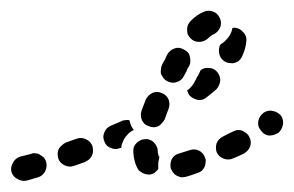

<svg xmlns="http://www.w3.org/2000/svg" viewBox="-41 -303 540 353"><path d="M42 12Q46 4 44 -5Q43 -9 40 -13Q37 -16 33 -18Q29 -21 25 -21Q20 -22 16 -20Q3 -17 -4 -15Q-13 -12 -17 -4Q-22 4 -20 13Q-17 22 -9 26Q-1 31 8 29Q15 27 29 23Q38 20 42 12ZM330 11Q333 8 335 4Q337 0 337 -5Q338 -9 336 -13Q333 -22 325 -26Q317 -30 308 -27Q298 -24 289 -21Q280 -19 275 -11Q271 -2 273 7Q275 11 277 14Q280 18 284 20Q288 22 292 23Q297 23 301 22Q312 19 322 15Q326 14 330 11ZM235 18Q230 18 226 17Q222 16 218 13Q214 11 212 7Q205 -6 204 -24Q204 -28 205 -33Q207 -37 210 -40Q213 -43 217 -45Q221 -47 225 -47Q230 -48 234 -46Q238 -45 242 -41Q245 -38 247 -34Q249 -30 249 -26Q249 -22 250 -19Q250 -17 251 -16Q251 -16 252 -15Q252 -14 252 -14Q251 -9 250 -4Q250 2 250 7Q249 10 247 11Q245 13 243 15Q239 17 235 18ZM123 -10Q126 -13 128 -17Q130 -21 130 -25Q130 -30 129 -34Q126 -43 117 -47Q109 -51 100 -48L80 -41Q76 -39 73 -36Q69 -33 67 -29Q65 -25 65 -21Q65 -16 66 -12Q69 -3 78 1Q86 5 95 2L115 -5Q119 -7 123 -10ZM419 -34Q422 -43 417 -52Q415 -56 412 -58Q408 -61 404 -63Q400 -64 395 -64Q391 -63 387 -61Q378 -57 369 -52Q365 -50 362 -47Q359 -44 357 -39Q356 -35 356 -31Q356 -26 358 -22Q362 -14 371 -11Q380 -8 388 -12Q398 -16 408 -21Q416 -26 419 -34ZM172 -29Q167 -29 163 -31Q159 -32 156 -35Q152 -39 151 -43Q147 -51 151 -60Q154 -68 163 -72Q172 -76 182 -80Q185 -82 189 -82Q193 -83 197 -82Q198 -77 200 -72Q202 -68 205 -64Q198 -61 193 -55Q187 -49 184 -40Q182 -36 182 -31Q181 -31 180 -31Q176 -29 172 -29ZM479 -73Q481 -82 476 -90Q470 -97 461 -99Q452 -101 444 -96L443 -95Q436 -90 434 -81Q432 -71 438 -64Q443 -56 452 -54Q461 -53 469 -58H470Q477 -64 479 -73ZM218 -91Q218 -86 220 -82Q222 -78 225 -75Q229 -72 233 -71Q237 -69 242 -69Q246 -69 250 -71Q254 -73 257 -77Q260 -80 262 -84Q265 -93 269 -103Q272 -112 269 -120Q265 -129 256 -132Q252 -134 248 -134Q243 -134 239 -132Q235 -130 232 -127Q229 -124 227 -120Q223 -109 219 -99Q218 -95 218 -91ZM364 -155Q364 -164 358 -171Q352 -178 343 -178Q334 -179 328 -174Q327 -173 327 -172Q325 -168 323 -164Q322 -162 321 -161Q320 -158 317 -153Q313 -145 306 -139Q305 -138 303 -137Q304 -134 305 -132Q306 -129 308 -127Q311 -124 315 -122Q319 -120 324 -119Q328 -119 332 -120Q337 -122 340 -125Q349 -132 357 -139Q363 -146 364 -155ZM257 -184Q255 -180 255 -176Q254 -171 255 -167Q257 -163 260 -159Q262 -156 266 -154Q275 -149 284 -152Q293 -155 297 -163Q300 -169 302 -172Q302 -172 302 -173Q302 -173 302 -173Q304 -178 307 -182Q309 -186 309 -191Q309 -195 308 -199Q307 -204 304 -207Q301 -210 297 -212Q288 -217 280 -214Q271 -211 266 -202Q264 -198 262 -193Q260 -190 257 -184ZM406 -244Q400 -251 391 -252Q390 -252 389 -252Q388 -252 386 -251Q386 -249 385 -246Q382 -237 375 -230Q371 -225 365 -222Q364 -220 363 -219Q360 -210 363 -201Q366 -193 374 -189Q378 -187 383 -187Q387 -186 392 -188Q396 -189 399 -192Q402 -195 404 -199Q411 -214 412 -228Q413 -237 406 -244ZM305 -258Q303 -254 303 -249Q303 -245 304 -240Q306 -236 309 -233Q315 -226 325 -226Q334 -226 341 -232Q347 -238 352 -240Q360 -244 364 -253Q367 -262 363 -270Q359 -279 350 -282Q341 -285 333 -281Q321 -276 310 -265Q307 -262 305 -258Z"/></svg>

Font: FRB American Cursive Dashed Extrabold
Style: Bold Italic
Weight: 800
Italic angle: -25°
Version: Version 2.0;Modular Font Editor K font №1